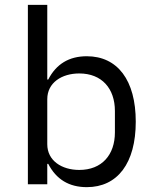

<svg xmlns="http://www.w3.org/2000/svg" viewBox="-20 -760 640 792"><path d="M95 0H175V-84H179C212 -20 265 12 338 12C465 12 540 -87 540 -258C540 -429 465 -528 338 -528C265 -528 212 -496 179 -432H175V-740H95ZM307 -59C235 -59 175 -97 175 -165V-351C175 -419 235 -457 307 -457C400 -457 454 -395 454 -302V-214C454 -121 400 -59 307 -59Z"/></svg>

Font: IBM Mono
Style: Regular
Weight: 400
Monospace: yes
Designer: Mike Abbink, Paul van der Laan, Pieter van Rosmalen
Foundry: Bold Monday
Version: Version 2.3